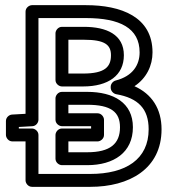

<svg xmlns="http://www.w3.org/2000/svg" viewBox="-20 -699 656 744"><path d="M220 -59H318C421 -59 495 -108 495 -206C495 -301 420 -343 318 -343H220C205 -343 195 -329 195 -318V-235C195 -220 209 -210 220 -210H333V-201H220C205 -201 195 -187 195 -176V-84C195 -69 209 -59 220 -59ZM245 -109V-151H358C369 -151 383 -161 383 -176V-235C383 -246 373 -260 358 -260H245V-293H318C410 -293 445 -265 445 -206C445 -142 407 -109 318 -109ZM195 -570V-389C195 -374 209 -364 220 -364H302C400 -364 460 -407 460 -485C460 -565 393 -595 305 -595H220C205 -595 195 -581 195 -570ZM245 -545H305C387 -545 410 -525 410 -485C410 -441 388 -414 302 -414H245ZM409 -363V-359C409 -346 420 -336 430 -334C516 -319 556 -277 556 -198C556 -82 468 -25 330 -25H129V-176C129 -191 115 -201 104 -201H53V-207L106 -210C120 -211 129 -224 129 -235V-629H313C445 -629 521 -590 521 -496C521 -448 495 -404 428 -387C417 -384 409 -373 409 -363ZM501 -365C548 -396 571 -445 571 -496C571 -634 449 -679 313 -679H104C93 -679 79 -669 79 -654V-258L26 -255C15 -254 3 -244 3 -230V-176C3 -165 13 -151 28 -151H79V0C79 11 89 25 104 25H330C480 25 606 -44 606 -198C606 -278 568 -335 501 -365Z"/></svg>

Font: Falling Sky
Style: Ou
Weight: 400
Designer: Paul D. Hunt
Foundry: Adobe Systems Incorporated
Version: Version 1.02